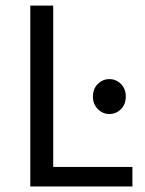

<svg xmlns="http://www.w3.org/2000/svg" viewBox="-20 -676 526 696"><path d="M89.8 -655.8H172.9V-70.8H460V0H89.8ZM436 -326.2Q436 -297.9 418.5 -280.3Q400.9 -262.7 376.5 -262.7Q352.1 -262.7 334.5 -280.8Q316.9 -298.3 316.9 -326.2Q316.9 -354 334.5 -371.6Q352.1 -389.2 376.5 -389.2Q400.9 -389.2 418.5 -371.6Q436 -354 436 -326.2Z"/></svg>

Font: SourceSansPro-Regular
Style: Regular
Weight: 400
Designer: Paul D. Hunt
Foundry: Adobe Systems Incorporated
Version: Version 1.050;PS Version 1.000;hotconv 1.0.70;makeotf.lib2.5